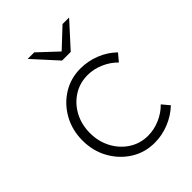

<svg xmlns="http://www.w3.org/2000/svg" viewBox="-205 -800 911 911"><g transform="rotate(-45 250.5 -344.0)"><path d="M291 10Q225 10 172 -23.5Q119 -57 87.5 -113.5Q56 -170 56 -240Q56 -310 87.5 -366.5Q119 -423 172 -456Q225 -489 291 -489Q341 -489 388 -470.5Q435 -452 471 -417L440 -380Q412 -409 372.5 -426Q333 -443 293 -443Q240 -443 197.5 -416Q155 -389 130.5 -343Q106 -297 106 -240Q106 -184 130.5 -137.5Q155 -91 197.5 -63.5Q240 -36 293 -36Q333 -36 372.5 -53Q412 -70 440 -99L471 -62Q435 -28 388 -9Q341 10 291 10ZM190 -698 285 -609 380 -698H424L314 -577H256L146 -698Z"/></g></svg>

Font: Red Hat Text VF
Style: Regular
Weight: 300
Designer: Pentagram, MCKL
Foundry: Pentagram, MCKL
Version: Version 1.023